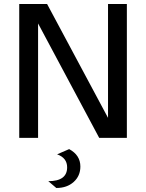

<svg xmlns="http://www.w3.org/2000/svg" viewBox="-20 -688 729 958"><path d="M325 56Q381 86 381 143Q381 190 347.5 220Q314 250 261 250L221 216Q315 216 315 147Q315 100 265 82ZM76 0V-668H215L519 -100V-668H613V0H475L170 -571V0Z"/></svg>

Font: Atkinson Hyperlegible Pro
Style: Regular
Weight: 400
Designer: Elliott Scott, Megan Eiswerth, Linus Boman, Theodore Petrosky, Jacob Perez
Foundry: Braille Institute
Version: Version 1.5.1